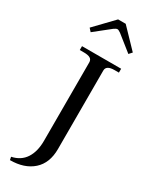

<svg xmlns="http://www.w3.org/2000/svg" viewBox="-268 -998 907 1160"><g transform="rotate(30 185.0 -417.5)"><path d="M55 -820 179 -949H232L356 -820L337 -799L229 -885Q213 -896 206 -896Q197 -896 182 -885L74 -799ZM34 93Q96 80 127 32.5Q158 -15 158 -90V-637Q158 -656 143.5 -664.5Q129 -673 100 -673H71V-700H344V-673H314Q256 -673 256 -637V-89Q256 9 197 61.5Q138 114 38 114Z"/></g></svg>

Font: TavirajRegular
Style: Regular
Weight: 400
Designer: Katatrad Team
Foundry: CadsonDemak
Version: Version 1.001